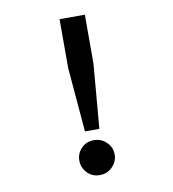

<svg xmlns="http://www.w3.org/2000/svg" viewBox="-81 -783 779 867"><g transform="rotate(-10 308.0 -349.5)"><path d="M275 -193 250 -488V-712H366V-488L341 -193ZM307 13Q272.5 13 249.8 -11Q227 -35 227 -67Q227 -100 249.8 -123.5Q272.5 -147 307 -147Q341.5 -147 365.2 -123.5Q389 -100 389 -67Q389 -35 365.2 -11Q341.5 13 307 13Z"/></g></svg>

Font: Overpass Mono Light
Style: Regular
Weight: 300
Monospace: yes
Designer: Delve Withrington, Dave Bailey
Foundry: Delve Fonts LLC
Version: Version 4.000